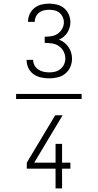

<svg xmlns="http://www.w3.org/2000/svg" viewBox="-20 -873 540 1061"><path d="M69 -326V-354H431V-326ZM252 -440Q229 -440 206.5 -445Q184 -450 165.5 -463Q147 -476 137 -497Q127 -518 127 -541V-542H163Q163 -526 171 -511.5Q179 -497 192 -488.5Q205 -480 220.5 -476.5Q236 -473 252 -473Q269 -473 285 -477Q301 -481 314 -491.5Q327 -502 334 -517.5Q341 -533 341 -549Q341 -570 331.5 -588.5Q322 -607 305 -618.5Q288 -630 267.5 -633Q247 -636 227 -636V-670Q246 -670 264.5 -673Q283 -676 298.5 -686.5Q314 -697 323.5 -714Q333 -731 333 -750Q333 -765 326.5 -779Q320 -793 308.5 -802.5Q297 -812 282 -815.5Q267 -819 252 -819Q237 -819 223 -816Q209 -813 197 -804Q185 -795 178.5 -781.5Q172 -768 172 -754V-752H135V-754Q135 -776 144.5 -796Q154 -816 171 -829.5Q188 -843 209.5 -848Q231 -853 252 -853Q274 -853 295.5 -847.5Q317 -842 334 -828Q351 -814 360 -793Q369 -772 369 -750Q369 -735 364.5 -720Q360 -705 352 -692.5Q344 -680 332 -670Q320 -660 306 -654Q322 -648 335.5 -637.5Q349 -627 358.5 -613Q368 -599 373 -582.5Q378 -566 378 -549Q378 -525 368.5 -503Q359 -481 340.5 -466Q322 -451 298.5 -445.5Q275 -440 252 -440ZM287 168V59H128V26L285 -236H326L169 26H287V-78H323V26H369V59H323V168Z"/></svg>

Font: Iosevka Curly Extralight
Style: Regular
Weight: 200
Monospace: yes
Designer: Belleve Invis
Foundry: Belleve Invis
Version: Version 22.1.2; ttfautohint (v1.8.4)